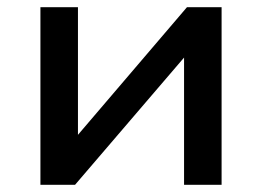

<svg xmlns="http://www.w3.org/2000/svg" viewBox="-20 -512 726 532"><path d="M92 0V-492H196V-115H176L498 -492H594V0H490V-377H511L188 0Z"/></svg>

Font: Nunito Sans 10pt SemiExpanded SemiBold
Style: Regular
Weight: 600
Width: 6
Designer: Vernon Adams
Foundry: Vernon Adams
Version: Version 3.101;gftools[0.9.27]